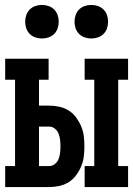

<svg xmlns="http://www.w3.org/2000/svg" viewBox="-20 -758 540 778"><path d="M323 0V-85H362V-435H323V-520H499V-435H459V-85H499V0ZM1 0V-85H41V-435H1V-520H177V-435H138V-330H179Q200 -330 220.5 -325.5Q241 -321 258.5 -310Q276 -299 288.5 -282Q301 -265 309 -246Q317 -227 319.5 -206.5Q322 -186 322 -165Q322 -144 319.5 -123.5Q317 -103 309 -84Q301 -65 288.5 -48Q276 -31 258.5 -20Q241 -9 220.5 -4.5Q200 0 179 0ZM138 -85H179Q192 -85 202.5 -93.5Q213 -102 217.5 -114Q222 -126 223.5 -139Q225 -152 225 -165Q225 -178 223.5 -191Q222 -204 217.5 -216Q213 -228 202.5 -236.5Q192 -245 179 -245H138ZM350 -602Q336 -602 323 -606.5Q310 -611 300.5 -620.5Q291 -630 286.5 -643Q282 -656 282 -670Q282 -684 286.5 -697Q291 -710 300.5 -719.5Q310 -729 323 -733.5Q336 -738 350 -738Q364 -738 377 -733.5Q390 -729 399.5 -719.5Q409 -710 413.5 -697Q418 -684 418 -670Q418 -656 413.5 -643Q409 -630 399.5 -620.5Q390 -611 377 -606.5Q364 -602 350 -602ZM150 -602Q136 -602 123 -606.5Q110 -611 100.5 -620.5Q91 -630 86.5 -643Q82 -656 82 -670Q82 -684 86.5 -697Q91 -710 100.5 -719.5Q110 -729 123 -733.5Q136 -738 150 -738Q164 -738 177 -733.5Q190 -729 199.5 -719.5Q209 -710 213.5 -697Q218 -684 218 -670Q218 -656 213.5 -643Q209 -630 199.5 -620.5Q190 -611 177 -606.5Q164 -602 150 -602Z"/></svg>

Font: Iosevka Curly Slab Semibold
Style: Regular
Weight: 600
Monospace: yes
Designer: Belleve Invis
Foundry: Belleve Invis
Version: Version 22.1.2; ttfautohint (v1.8.4)